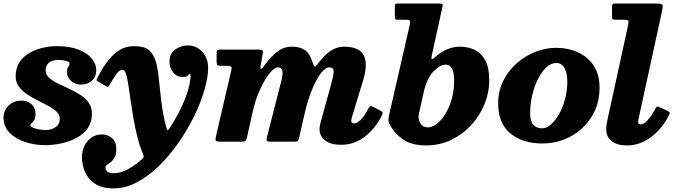

<svg xmlns="http://www.w3.org/2000/svg" viewBox="-59 -800 3832 1084"><path d="M278.5 -130.5Q278.5 -152.5 260.5 -169.8Q242.5 -187 214.2 -202Q186 -217 154.2 -232.8Q122.5 -248.5 94 -267.5Q65.5 -286.5 47.5 -311Q29.5 -335.5 29.5 -368.5Q29.5 -427 63.2 -464.8Q97 -502.5 150 -521Q203 -539.5 261.5 -539.5Q335 -539.5 384.8 -519.8Q434.5 -500 459.5 -469Q484.5 -438 484.5 -403.5Q484.5 -368 460.5 -345.2Q436.5 -322.5 396 -322.5Q366 -322.5 342.8 -342.8Q319.5 -363 319.5 -392.5Q319.5 -415.5 326.5 -423.5Q333.5 -431.5 333.5 -442.5Q333.5 -451 314.5 -456.2Q295.5 -461.5 274 -461.5Q234.5 -461.5 216.5 -445.5Q198.5 -429.5 198.5 -403.5Q198.5 -379 217.5 -361.5Q236.5 -344 266.2 -329.2Q296 -314.5 329.5 -299.5Q363 -284.5 392.8 -265.5Q422.5 -246.5 441.2 -220.8Q460 -195 460 -158.5Q460 -111 436.8 -77.2Q413.5 -43.5 374.5 -22.2Q335.5 -1 288.5 9.2Q241.5 19.5 194.5 19.5Q137.5 19.5 83.8 2Q30 -15.5 -4.5 -50Q-39 -84.5 -39 -135.5Q-39 -176 -10.2 -204Q18.5 -232 61.5 -232Q96.5 -232 119 -211.5Q141.5 -191 141.5 -159Q141.5 -134.5 134.2 -122.5Q127 -110.5 119.8 -104.8Q112.5 -99 112.5 -92.5Q112.5 -83 139.8 -74.5Q167 -66 201 -66Q230.5 -66 254.5 -82Q278.5 -98 278.5 -130.5Z M972 -365.5Q938.5 -365.5 918 -391.8Q897.5 -418 898 -452Q898 -497.5 930.2 -520.5Q962.5 -543.5 1002 -543.5Q1050.5 -543.5 1083.2 -507.2Q1116 -471 1116 -417.5Q1116 -362 1095 -290.8Q1074 -219.5 1036.5 -142.8Q999 -66 948.5 6.2Q898 78.5 838.5 136.8Q779 195 714 229.2Q649 263.5 583 263.5Q515.5 263.5 476.2 236.5Q437 209.5 420.2 169Q403.5 128.5 403.5 87.5Q403.5 53.5 417.5 24.2Q431.5 -5 457 -23Q482.5 -41 516.5 -41Q549.5 -41 573.8 -19.8Q598 1.5 597.5 41Q597.5 71.5 588.2 88.5Q579 105.5 567 114.8Q555 124 546 130Q537 136 536.5 144.5Q536 178 584 178Q621 178 662.2 156Q703.5 134 741.5 99.5Q751.5 90.5 752.5 86.5Q753.5 82.5 748 68.5Q730 26 716.8 -26.2Q703.5 -78.5 694.2 -132.8Q685 -187 678 -236.5Q671 -286 665 -324.5Q659 -363 652.5 -383Q649.5 -390.5 645.5 -398Q641.5 -405.5 630 -405.5Q614.5 -405.5 597.2 -381Q580 -356.5 559.5 -320.5Q555.5 -313 551.8 -311Q548 -309 540 -313L494.5 -340Q485 -345 486 -348.8Q487 -352.5 491.5 -361.5Q515 -409 544.8 -449.5Q574.5 -490 612.2 -514.8Q650 -539.5 697 -539.5Q757.5 -539.5 783.5 -515.5Q809.5 -491.5 821.5 -450Q832 -414 837.8 -354.8Q843.5 -295.5 852 -225.2Q860.5 -155 878.5 -86.5Q884 -65 887.5 -65.2Q891 -65.5 901.5 -81Q956 -165 986.5 -244.2Q1017 -323.5 1017 -373.5Q1017 -382 1013.5 -382Q1007 -382 1001.2 -373.8Q995.5 -365.5 972 -365.5Z M1185.5 -520H1397Q1414 -520 1420.8 -516.8Q1427.5 -513.5 1424.5 -498L1413 -432.5Q1405.5 -390 1434 -430.5Q1470 -480.5 1506.8 -508.5Q1543.5 -536.5 1588.5 -536.5Q1635.5 -536.5 1663.2 -516.8Q1691 -497 1705.5 -448.5Q1713 -425.5 1718.5 -424.8Q1724 -424 1737 -442Q1772 -488.5 1806.8 -512.5Q1841.5 -536.5 1885 -536.5Q1917 -536.5 1944.2 -528Q1971.5 -519.5 1988 -498.2Q2004.5 -477 2006.2 -438.8Q2008 -400.5 1989.5 -341L1928 -139Q1924 -125.5 1924 -118.5Q1924 -103 1939.5 -103Q1956 -103 1977 -123.2Q1998 -143.5 2020 -186.5Q2028.5 -199.5 2032.5 -200.8Q2036.5 -202 2049.5 -196L2081.5 -179Q2099.5 -170 2101.2 -164.5Q2103 -159 2093 -140Q2054.5 -68 1996.2 -25.2Q1938 17.5 1867 17.5Q1807.5 17.5 1776.2 -7.5Q1745 -32.5 1745 -70.5Q1745 -82 1747.8 -94Q1750.5 -106 1753 -116L1808 -315.5Q1823 -367.5 1824.8 -393.5Q1826.5 -419.5 1800 -419.5Q1776.5 -419.5 1750.2 -383.5Q1724 -347.5 1700.8 -289.5Q1677.5 -231.5 1662.5 -166L1629.5 -21Q1627 -9.5 1622.8 -4.8Q1618.5 0 1604.5 0H1469Q1449.5 0 1447 -5.2Q1444.5 -10.5 1448.5 -27L1527.5 -336Q1540 -383 1535.2 -401.2Q1530.5 -419.5 1510.5 -419.5Q1489.5 -419.5 1461.5 -384.2Q1433.5 -349 1407.8 -291.8Q1382 -234.5 1367.5 -168.5L1335.5 -24.5Q1332.5 -11.5 1327.2 -5.8Q1322 0 1305.5 0H1188Q1163 0 1159.5 -6.2Q1156 -12.5 1160.5 -31.5L1246.5 -401Q1250.5 -418 1245.8 -423.2Q1241 -428.5 1219 -428.5H1191.5Q1174 -428.5 1169 -432Q1164 -435.5 1164 -453V-495Q1164 -510.5 1167 -515.2Q1170 -520 1185.5 -520Z M2137.5 -149.5 2255 -662.5Q2258.5 -677.5 2255.2 -683Q2252 -688.5 2231.5 -688.5H2186Q2175 -688.5 2172.5 -693Q2170 -697.5 2170 -708.5V-760.5Q2170 -772.5 2172.8 -776.2Q2175.5 -780 2187 -780H2421Q2436.5 -780 2439 -776.5Q2441.5 -773 2438.5 -759L2379.5 -490Q2375.5 -472.5 2377.8 -467Q2380 -461.5 2395.5 -475.5Q2423.5 -502.5 2460.8 -519.5Q2498 -536.5 2537 -536.5Q2583.5 -536.5 2621 -518.5Q2658.5 -500.5 2680.8 -459.5Q2703 -418.5 2703 -348.5Q2703 -277 2675.8 -210.8Q2648.5 -144.5 2600 -92.2Q2551.5 -40 2487 -9.5Q2422.5 21 2348 21Q2265.5 21 2218 -11.8Q2170.5 -44.5 2145.5 -89.5Q2136 -106 2134.5 -117.2Q2133 -128.5 2137.5 -149.5ZM2306 -125Q2316.5 -81 2356.5 -81Q2390 -81 2424.5 -116.2Q2459 -151.5 2482 -211.5Q2505 -271.5 2505 -346Q2505 -387 2493.8 -411Q2482.5 -435 2457.5 -435Q2425.5 -435 2387.8 -396Q2350 -357 2332.5 -277L2306.5 -159Q2302 -140 2306 -125Z M2753.5 -215Q2753.5 -286.5 2782.5 -344.2Q2811.5 -402 2859.5 -443.8Q2907.5 -485.5 2965 -507.8Q3022.5 -530 3079.5 -530Q3149 -530 3205 -504.2Q3261 -478.5 3293.5 -428.5Q3326 -378.5 3326 -305Q3326 -234 3299.8 -176Q3273.5 -118 3228.2 -76.2Q3183 -34.5 3125.2 -12.2Q3067.5 10 3004.5 10Q2889.5 10 2821.5 -47.5Q2753.5 -105 2753.5 -215ZM2934 -160Q2934 -115.5 2952 -95.5Q2970 -75.5 3002.5 -75.5Q3026 -75.5 3050.8 -96.8Q3075.5 -118 3096.8 -155.2Q3118 -192.5 3131 -240Q3144 -287.5 3144 -340Q3144 -387.5 3127.8 -416Q3111.5 -444.5 3081.5 -444.5Q3052.5 -444.5 3026 -420Q2999.5 -395.5 2978.8 -354.5Q2958 -313.5 2946 -263Q2934 -212.5 2934 -160Z M3679.5 -741 3547 -133Q3544 -122.5 3544 -113.5Q3544 -98 3559 -98Q3576 -98 3596.5 -120.2Q3617 -142.5 3638.5 -181.5Q3645 -193.5 3649 -197Q3653 -200.5 3666.5 -194L3707.5 -175Q3718.5 -169.5 3721.2 -165.8Q3724 -162 3718.5 -151Q3679 -72 3616 -25.5Q3553 21 3480.5 21Q3425 21 3394.2 -3.2Q3363.5 -27.5 3363.5 -70.5Q3363.5 -82 3365.8 -97.8Q3368 -113.5 3371 -125.5L3487 -657Q3490.5 -673.5 3489.2 -681Q3488 -688.5 3466 -688.5H3418.5Q3405 -688.5 3400.8 -691.2Q3396.5 -694 3396.5 -707.5V-760.5Q3396.5 -772.5 3399.5 -776.2Q3402.5 -780 3414.5 -780H3648Q3678 -780 3681.2 -772Q3684.5 -764 3679.5 -741Z"/></svg>

Font: Besley* Heavy
Style: Italic
Weight: 800
Italic angle: -13°
Designer: Owen Earl
Foundry: indestructible type*
Version: Version 3.000; ttfautohint (v1.8.3)